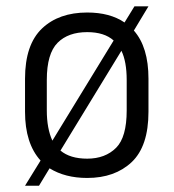

<svg xmlns="http://www.w3.org/2000/svg" viewBox="-20 -553 545 603"><path d="M400.4 -457Q446.3 -405.3 446.3 -305.7V-202.1Q446.3 -93.8 393.6 -43.9Q340.8 5.9 253.9 5.9Q184.6 5.9 135.7 -24.4L102.5 30.3H58.6L107.4 -48.8Q58.6 -102.5 58.6 -202.1V-305.7Q58.6 -413.1 112.3 -463.9Q165 -513.7 253.9 -513.7Q325.2 -513.7 371.1 -482.4L402.3 -533.2H446.3ZM144.5 -111.3 336.9 -425.8Q307.6 -452.1 253.9 -452.1Q194.3 -452.1 161.1 -418.9Q127 -384.8 127 -301.8V-206.1Q127 -149.4 144.5 -111.3ZM361.3 -393.6 169.9 -80.1Q200.2 -54.7 253.9 -54.7Q310.5 -54.7 344.7 -88.9Q377.9 -122.1 377.9 -206.1V-301.8Q377.9 -359.4 361.3 -393.6Z"/></svg>

Font: DINish
Style: Regular
Weight: 400
Designer: Bert Driehuis
Foundry: Playbeing
Version: Version 3.008; git-95204e4c-release